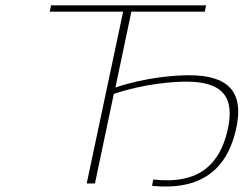

<svg xmlns="http://www.w3.org/2000/svg" viewBox="-20 -690 916 722"><path d="M755 -670H172L167 -646H443L306 0H337L408 -337C526 -376 633 -383 681 -383C816 -383 866 -326 835 -197C806 -76 732 5 556 -15L552 9C737 27 831 -53 866 -197C903 -350 833 -407 691 -407C640 -407 531 -400 414 -361L474 -646H750Z"/></svg>

Font: LT Wave Thin
Style: Italic
Weight: 100
Designer: Daniel Lyons
Version: Version 2.5 (Glyphs App)